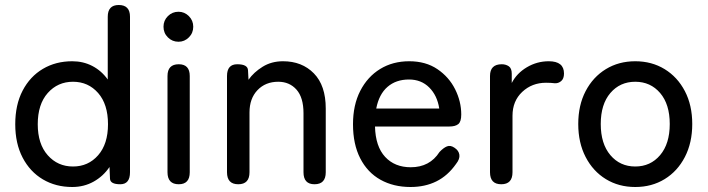

<svg xmlns="http://www.w3.org/2000/svg" viewBox="-20 -737 2830 768"><path d="M269 11Q203 11 151.5 -19.5Q100 -50 70.5 -106.5Q41 -163 41 -240Q41 -318 70.5 -374.5Q100 -431 151.5 -461.5Q203 -492 269 -492Q313 -492 349.5 -473Q386 -454 411 -419V-670Q411 -717 455 -717Q500 -717 500 -670V-48Q500 0 461 0Q421 0 420 -22L418 -69Q393 -32 354.5 -10.5Q316 11 269 11ZM272 -71Q333 -71 372.5 -116Q412 -161 412 -240Q412 -320 372.5 -365Q333 -410 272 -410Q211 -410 171 -365Q131 -320 131 -240Q131 -161 171 -116Q211 -71 272 -71Z M695 0Q650 0 650 -48V-433Q650 -480 695 -480Q739 -480 739 -433V-48Q739 0 695 0ZM694 -570Q669 -570 651.5 -587.5Q634 -605 634 -630Q634 -655 651.5 -672.5Q669 -690 694 -690Q718 -690 735.5 -672.5Q753 -655 753 -630Q753 -605 735.5 -587.5Q718 -570 694 -570Z M933 0Q888 0 888 -48V-433Q888 -480 929 -480Q971 -480 972 -456L974 -418Q995 -448 1030.5 -470Q1066 -492 1112 -492Q1188 -492 1235.5 -443.5Q1283 -395 1283 -303V-48Q1283 0 1238 0Q1194 0 1194 -48V-284Q1194 -347 1166 -378.5Q1138 -410 1093 -410Q1042 -410 1010 -376.5Q978 -343 978 -287V-48Q978 0 933 0Z M1622 11Q1554 11 1502 -18Q1450 -47 1421 -103.5Q1392 -160 1392 -240Q1392 -317 1421 -373.5Q1450 -430 1500.5 -461Q1551 -492 1617 -492Q1683 -492 1729.5 -460.5Q1776 -429 1800.5 -380Q1825 -331 1825 -279Q1825 -250 1813 -240.5Q1801 -231 1778 -231H1480Q1482 -151 1520.5 -109.5Q1559 -68 1623 -68Q1699 -68 1738 -129Q1754 -146 1768 -151.5Q1782 -157 1798 -146Q1815 -135 1817.5 -118Q1820 -101 1804 -81Q1771 -34 1725.5 -11.5Q1680 11 1622 11ZM1485 -303H1737Q1729 -355 1697 -387Q1665 -419 1616 -419Q1564 -419 1530 -389.5Q1496 -360 1485 -303Z M1985 0Q1940 0 1940 -48V-433Q1940 -480 1987 -480Q2003 -480 2015 -472Q2027 -464 2027 -442V-405Q2047 -444 2087.5 -468Q2128 -492 2175 -492Q2236 -492 2236 -443Q2236 -422 2224.5 -412.5Q2213 -403 2199 -404Q2192 -405 2183 -405.5Q2174 -406 2164 -406Q2108 -406 2069 -369.5Q2030 -333 2030 -274V-48Q2030 0 1985 0Z M2521 11Q2455 11 2403.5 -20.5Q2352 -52 2322.5 -109Q2293 -166 2293 -241Q2293 -316 2322.5 -372.5Q2352 -429 2403.5 -460.5Q2455 -492 2521 -492Q2587 -492 2638.5 -460.5Q2690 -429 2719.5 -372.5Q2749 -316 2749 -241Q2749 -166 2719.5 -109Q2690 -52 2638.5 -20.5Q2587 11 2521 11ZM2521 -71Q2582 -71 2620.5 -116.5Q2659 -162 2659 -241Q2659 -320 2620.5 -365Q2582 -410 2521 -410Q2460 -410 2421.5 -365Q2383 -320 2383 -241Q2383 -162 2421.5 -116.5Q2460 -71 2521 -71Z"/></svg>

Font: Zen Maru Gothic Medium
Style: Regular
Weight: 500
Designer: Yoshimichi Ohira
Foundry: Positype
Version: Version 1.001